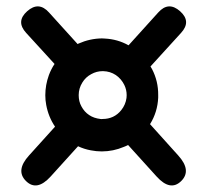

<svg xmlns="http://www.w3.org/2000/svg" viewBox="-20 -665 652 598"><path d="M301.3 -443.4Q323.2 -442.9 340.8 -431.2Q357.9 -419.4 367.2 -400.4Q374.5 -385.3 374.5 -368.7Q374.5 -364.3 374 -359.9Q371.1 -338.9 357.9 -322.3Q347.2 -308.6 332 -301.3Q317.4 -294.4 299.3 -294.4Q296.4 -293.9 293 -294.4Q272 -296.9 257.8 -306.6Q242.7 -316.4 233.4 -334Q225.1 -349.1 225.1 -368.7Q225.1 -389.6 236.3 -407.7Q246.6 -424.8 264.2 -434.1Q280.8 -443.4 299.8 -443.4Q300.3 -443.4 301.3 -443.4ZM64.5 -629.9Q28.8 -598.1 61.5 -562.5L149.9 -465.8Q139.2 -449.7 132.3 -431.2Q121.1 -400.4 121.1 -368.2Q121.1 -353 124 -337.9Q130.9 -300.8 151.4 -270.5L70.3 -180.7Q27.8 -133.8 61 -101.1Q94.7 -67.9 137.7 -115.2L223.1 -209.5Q241.7 -200.7 262.7 -196.8Q279.8 -193.4 296.9 -193.4Q332.5 -193.4 365.7 -207.5Q372.6 -210 378.9 -213.4L467.8 -115.2Q510.7 -67.9 544.4 -101.1Q577.6 -133.8 535.2 -180.7L447.3 -278.3Q470.7 -315.9 472.7 -360.8Q472.7 -365.2 472.7 -369.1Q473.1 -412.1 453.6 -449.7Q451.2 -454.1 448.7 -458L543.9 -562.5Q576.7 -598.1 541 -629.9Q504.9 -662.1 472.7 -626L380.4 -523.9Q346.2 -543 306.6 -544.9Q301.8 -545.4 297.4 -545.4Q259.8 -544.9 224.6 -529.3Q223.1 -528.8 221.7 -527.8L132.8 -626Q100.6 -662.1 64.5 -629.9Z"/></svg>

Font: Comic Relief
Style: Regular
Weight: 400
Designer: Jeff Davis
Foundry: Loudifier
Version: Version 1.200; ttfautohint (v1.8.4.7-5d5b)